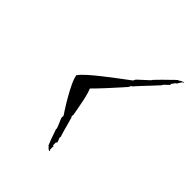

<svg xmlns="http://www.w3.org/2000/svg" viewBox="-160 -620 720 720"><g transform="rotate(45 199.5 -260.5)"><path d="M224 7Q224 9 222 9Q220 9 215.5 6Q211 3 210 0Q209 -2 208 -1.5Q207 -1 206 -2Q204 -7 201.5 -13Q199 -19 197 -24L184 -61L182 -67Q184 -69 179 -80.5Q174 -92 169 -104Q164 -116 167 -118L166 -123Q166 -123 155.5 -139Q145 -155 131 -179Q117 -203 106 -226Q95 -249 93 -264Q102 -276 121 -293Q140 -310 163 -328Q186 -346 207 -362Q228 -378 241.5 -388Q255 -398 255 -398L260 -403H259Q258 -405 265.5 -412.5Q273 -420 283.5 -429Q294 -438 301.5 -445.5Q309 -453 308 -454L314 -460Q323 -470 332.5 -479Q342 -488 351 -497Q356 -502 363 -509Q370 -516 375 -520Q376 -521 377 -520.5Q378 -520 379 -521Q383 -525 392 -528.5Q401 -532 398 -528Q397 -527 396 -527.5Q395 -528 393 -526Q392 -525 389 -520Q386 -515 383 -511Q383 -511 383 -508Q382 -507 380.5 -507.5Q379 -508 378 -506Q377 -505 373.5 -500.5Q370 -496 367 -491Q366 -490 368 -487Q364 -483 356.5 -476Q349 -469 349 -469L345 -462Q345 -462 337 -453.5Q329 -445 318 -433Q318 -433 310.5 -425Q303 -417 294 -407.5Q285 -398 278 -390Q271 -382 271 -382Q270 -381 269 -381Q268 -381 266 -380V-378Q265 -377 264 -374Q263 -371 261 -369Q261 -369 245 -351Q229 -333 206.5 -308.5Q184 -284 164 -264Q172 -245 177.5 -218.5Q183 -192 186.5 -172Q190 -152 190 -152Q191 -151 190 -148Q189 -145 189 -143V-142Q190 -141 191 -140.5Q192 -140 192 -139Q192 -139 195.5 -126.5Q199 -114 202.5 -101.5Q206 -89 206 -88Q209 -77 212 -68Q215 -59 215 -59L214 -53Q214 -53 217 -46Q220 -39 221 -35Q217 -31 217 -30Q217 -26 217 -21.5Q217 -17 218 -15Q219 -14 220.5 -14.5Q222 -15 222 -13Q220 -11 220 -10Q221 -7 220.5 -2Q220 3 221 4Q222 6 222.5 5.5Q223 5 224 7Z"/></g></svg>

Font: Cherish
Style: Regular
Weight: 400
Designer: Robert E. Leuschke
Foundry: Robert E. Leuschke
Version: Version 1.005